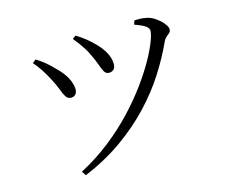

<svg xmlns="http://www.w3.org/2000/svg" viewBox="-100 -828 1200 998"><g transform="rotate(-15 500.0 -328.5)"><path d="M363 -673 381 -686Q409 -669 432 -650.5Q455 -632 476 -610Q502 -584 518.5 -553.5Q535 -523 535 -492Q535 -473 525 -463.5Q515 -454 500 -454Q483 -454 474.5 -469.5Q466 -485 457 -511Q448 -537 432 -569Q424 -587 413 -604.5Q402 -622 389.5 -639Q377 -656 363 -673ZM245 29 230 6Q319 -41 393 -99.5Q467 -158 526.5 -221.5Q586 -285 631 -347Q676 -409 705.5 -462Q735 -515 749.5 -553.5Q764 -592 764 -609Q764 -624 748 -635.5Q732 -647 690 -662L697 -683Q710 -684 728 -683.5Q746 -683 763 -679Q780 -676 797 -666Q814 -656 828.5 -643Q843 -630 852.5 -616Q862 -602 862 -592Q862 -580 854.5 -573Q847 -566 837 -558Q827 -550 820 -534Q785 -457 734.5 -378Q684 -299 614 -224.5Q544 -150 453 -85Q362 -20 245 29ZM130 -605 148 -620Q173 -605 197.5 -584.5Q222 -564 238 -546Q274 -512 291 -479.5Q308 -447 309 -420Q310 -403 301.5 -391.5Q293 -380 276 -380Q258 -380 248.5 -395Q239 -410 229.5 -436Q220 -462 201 -498Q185 -529 167.5 -555.5Q150 -582 130 -605Z"/></g></svg>

Font: Early Summer Mincho
Style: Regular
Weight: 400
Designer: GuiWonder
Version: Version 1.002